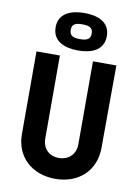

<svg xmlns="http://www.w3.org/2000/svg" viewBox="-103 -1036 812 1115"><g transform="rotate(10 302.5 -479.0)"><path d="M302 10C441 10 535 -80 536 -212L538 -700H400V-210C400 -152 359 -113 302 -113C244 -113 205 -152 205 -210V-700H67V-212C67 -80 163 10 302 10ZM304 -747C378 -747 454 -772 454 -858C454 -943 378 -968 304 -968C229 -968 152 -943 152 -858C152 -774 225 -747 304 -747ZM302 -814C269 -814 241 -820 241 -858C241 -894 265 -901 302 -901C337 -901 365 -895 365 -858C365 -820 337 -814 302 -814Z"/></g></svg>

Font: Finlandica SemiBold
Style: Regular
Weight: 600
Designer: Niklas Ekholm, Juho Hiilivirta, Jaakko Suomalainen
Foundry: Helsinki Type Studio
Version: Version 2.000;Glyphs 3.2 (3202)